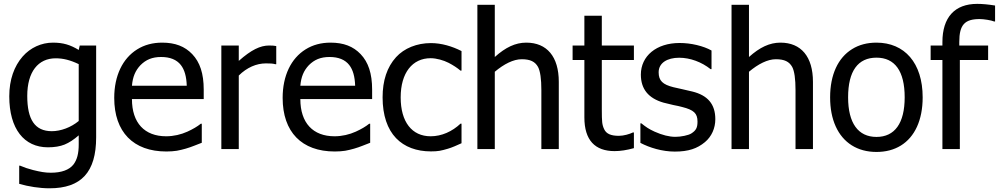

<svg xmlns="http://www.w3.org/2000/svg" viewBox="-20 -785 5260 1011"><path d="M81.1 87.4V183.1C130.4 197.3 188.5 206.5 240.7 206.5C407.2 206.5 486.3 122.1 486.3 -62V-545.4H399.9L394.5 -522C350.1 -548.8 313 -560.5 258.8 -560.5C198.2 -560.5 140.1 -534.2 99.1 -487.3C54.7 -436.5 28.8 -365.7 28.8 -277.8C28.8 -106.4 106.9 -9.3 232.4 -9.3C267.1 -9.3 296.4 -14.2 320.3 -23.9C344.2 -33.7 368.7 -49.8 394.5 -72.3V-24.4C394.5 22.5 386.2 56.2 366.2 82C344.2 109.4 304.2 124.5 248 124.5C217.3 124.5 193.8 120.1 154.3 110.4C128.9 104 106 96.2 85.9 87.4ZM394.5 -147.9C354 -114.3 300.3 -94.2 252.9 -94.2C163.1 -94.2 123.5 -156.2 123.5 -279.8C123.5 -406.7 180.7 -478 273.4 -478C312.5 -478 349.6 -468.8 394.5 -447.3Z M856 12.7C877 12.7 895.5 11.2 911.1 8.8C942.9 2.9 973.1 -5.9 1002.4 -17.6L1042.5 -33.2V-133.3H1037.1C1019 -118.7 995.6 -105 966.8 -91.8C933.6 -76.7 894 -67.4 855 -67.4C741.2 -67.4 674.8 -137.7 674.8 -263.2H1052.7V-313C1052.7 -398.4 1032.7 -457.5 992.2 -500C953.1 -541 902.3 -560.5 834 -560.5C784.2 -560.5 740.2 -548.8 702.1 -524.9C626 -477.5 581.5 -386.7 581.5 -269.5C581.5 -89.8 682.1 12.7 856 12.7ZM674.8 -333.5C678.7 -379.9 692.4 -413.1 719.7 -441.9C748.5 -470.7 781.2 -484.9 828.6 -484.9C875.5 -484.9 910.2 -470.7 932.1 -442.9C951.7 -418 961.9 -381.8 963.4 -333.5Z M1434.6 -542.5C1424.3 -544.4 1415 -545.4 1397.5 -545.4C1350.1 -545.4 1303.2 -522.5 1237.3 -464.4V-545.4H1145.5V0H1237.3V-387.2C1280.3 -429.7 1330.1 -451.2 1380.4 -451.2C1404.3 -451.2 1416.5 -450.7 1429.7 -446.8H1434.6Z M1742.7 12.7C1763.7 12.7 1782.2 11.2 1797.9 8.8C1829.6 2.9 1859.9 -5.9 1889.2 -17.6L1929.2 -33.2V-133.3H1923.8C1905.8 -118.7 1882.3 -105 1853.5 -91.8C1820.3 -76.7 1780.8 -67.4 1741.7 -67.4C1627.9 -67.4 1561.5 -137.7 1561.5 -263.2H1939.5V-313C1939.5 -398.4 1919.4 -457.5 1878.9 -500C1839.8 -541 1789.1 -560.5 1720.7 -560.5C1670.9 -560.5 1627 -548.8 1588.9 -524.9C1512.7 -477.5 1468.3 -386.7 1468.3 -269.5C1468.3 -89.8 1568.8 12.7 1742.7 12.7ZM1561.5 -333.5C1565.4 -379.9 1579.1 -413.1 1606.4 -441.9C1635.3 -470.7 1668 -484.9 1715.3 -484.9C1762.2 -484.9 1796.9 -470.7 1818.8 -442.9C1838.4 -418 1848.6 -381.8 1850.1 -333.5Z M2249 12.2C2287.1 12.2 2302.2 8.8 2338.9 -2C2357.9 -7.3 2389.2 -21 2410.2 -30.8V-133.8H2404.8C2361.3 -92.8 2305.7 -67.4 2247.6 -67.4C2148.9 -67.4 2089.8 -143.1 2089.8 -272C2089.8 -402.3 2151.9 -478.5 2247.6 -478.5C2278.3 -478.5 2315.4 -467.8 2342.3 -454.1C2366.7 -441.4 2387.7 -427.7 2404.8 -413.1H2410.2V-516.1C2361.3 -541 2305.2 -558.1 2249 -558.1C2175.3 -558.1 2108.4 -531.2 2065.4 -483.9C2018.1 -431.6 1994.6 -361.3 1994.6 -272C1994.6 -177.7 2020 -105 2065.4 -57.6C2109.9 -11.2 2173.3 12.2 2249 12.2Z M2922.4 -354C2922.4 -486.8 2859.9 -560.5 2751 -560.5C2693.8 -560.5 2642.1 -535.6 2585.4 -484.9V-759.8H2493.7V0H2585.4V-407.2C2634.3 -448.2 2683.6 -473.1 2727.1 -473.1C2772.5 -473.1 2797.4 -460.4 2813 -432.6C2824.7 -410.6 2830.6 -369.6 2830.6 -310.5V0H2922.4Z M3216.3 10.7C3247.1 10.7 3280.8 5.4 3317.9 -4.9V-87.4H3312.5C3295.4 -79.1 3264.6 -69.8 3238.8 -69.8C3196.3 -69.8 3172.9 -80.6 3161.6 -104C3155.8 -115.7 3152.3 -128.4 3150.9 -141.6C3149.4 -154.8 3148.9 -177.2 3148.9 -210V-469.2H3317.9V-545.4H3148.9V-702.1H3057.1V-545.4H2995.1V-469.2H3057.1V-167C3057.1 -46.4 3113.3 10.7 3216.3 10.7Z M3533.2 13.2C3605.5 13.2 3651.4 -2.9 3691.9 -36.6C3727.1 -65.9 3746.6 -109.9 3746.6 -157.2C3746.6 -236.8 3706.5 -283.2 3625 -303.2L3611.8 -306.2C3592.8 -311 3579.6 -314 3572.3 -315.4C3556.2 -318.8 3540.5 -322.3 3526.4 -325.7C3469.7 -339.8 3448.2 -359.9 3448.2 -404.3C3448.2 -453.6 3493.2 -481 3556.2 -481C3614.3 -481 3674.3 -458.5 3721.7 -420.9H3726.6V-519C3705.6 -530.8 3679.7 -540.5 3648.9 -547.9C3618.2 -555.2 3587.9 -558.6 3558.1 -558.6C3436.5 -558.6 3354.5 -490.2 3354.5 -392.1C3354.5 -316.4 3394 -267.6 3473.6 -244.6C3493.2 -239.3 3510.7 -235.4 3525.9 -231.9C3543.9 -228.5 3559.6 -225.1 3571.8 -221.7C3633.3 -206.1 3652.8 -188.5 3652.8 -144.5C3652.8 -111.8 3644.5 -98.1 3620.6 -82.5C3612.8 -77.6 3600.6 -73.2 3584 -69.8C3567.4 -66.4 3551.8 -64.5 3536.6 -64.5C3503.9 -64.5 3467.3 -73.7 3426.8 -91.8C3395 -106.4 3382.3 -115.7 3356.9 -135.7H3352.1V-32.7C3400.4 -7.3 3466.8 13.2 3533.2 13.2Z M4260.7 -354C4260.7 -486.8 4198.2 -560.5 4089.4 -560.5C4032.2 -560.5 3980.5 -535.6 3923.8 -484.9V-759.8H3832V0H3923.8V-407.2C3972.7 -448.2 4022 -473.1 4065.4 -473.1C4110.8 -473.1 4135.7 -460.4 4151.4 -432.6C4163.1 -410.6 4168.9 -369.6 4168.9 -310.5V0H4260.7Z M4838.4 -272.5C4838.4 -454.1 4742.7 -560.5 4595.2 -560.5C4546.4 -560.5 4503.4 -549.3 4466.8 -526.4C4393.1 -481 4351.1 -392.1 4351.1 -272.5C4351.1 -213.9 4360.8 -163.1 4380.4 -119.6C4419.4 -33.2 4495.1 15.1 4595.2 15.1C4644.5 15.1 4687 3.9 4723.6 -18.6C4796.4 -63.5 4838.4 -151.9 4838.4 -272.5ZM4743.7 -272.5C4743.7 -135.3 4690.9 -64 4595.2 -64C4499 -64 4445.8 -136.2 4445.8 -272.5C4445.8 -411.6 4498 -481.4 4595.2 -481.4C4691.4 -481.4 4743.7 -411.6 4743.7 -272.5Z M5219.7 -755.9C5184.1 -761.7 5152.3 -764.6 5125.5 -764.6C5007.8 -764.6 4942.4 -694.3 4942.4 -563.5V-545.4H4880.4V-469.2H4942.4V0H5034.2V-469.2H5183.1V-545.4H5031.2V-564C5031.2 -655.3 5060.5 -684.6 5138.7 -684.6C5149.9 -684.6 5163.6 -683.1 5179.2 -680.7C5194.3 -678.2 5206.5 -675.3 5214.8 -671.9H5219.7Z"/></svg>

Font: SG Kara SemiBold
Style: Regular
Weight: 400
Designer: Damoon Khanjanzadeh
Version: Version 1.000